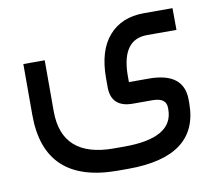

<svg xmlns="http://www.w3.org/2000/svg" viewBox="-68 -444 841 743"><g transform="rotate(-10 352.0 -72.5)"><path d="M354.5 -142.6Q354.5 -250.5 404.5 -307.4Q454.6 -364.3 542 -364.3H654.8L655.3 -278.8H539.6Q441.9 -278.8 439 -142.6V-111.8H517.1Q654.8 -111.8 654.8 -4.4V9.8Q654.8 218.3 378.4 218.3H337.4Q48.8 218.3 48.8 -51.3V-251.5H132.8V-51.3Q132.8 130.9 337.4 130.9H378.4Q570.8 130.9 570.8 18.6V12.7Q570.8 -26.9 517.1 -26.9H439.9Q354.5 -26.9 354.5 -107.4Z"/></g></svg>

Font: Shabnam FD-WOL
Style: FD-WOL
Weight: 400
Foundry: DejaVu fonts team - Redesigned by Saber Rastikerdar - Based on Vazir font
Version: Version 5.0.1